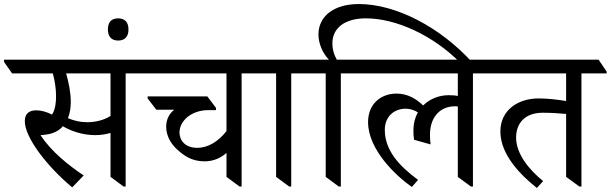

<svg xmlns="http://www.w3.org/2000/svg" viewBox="-60 -919 3028 952"><path d="M298 10 355 -49C283 -97 193 -168 141 -249C149 -250 157 -250 163 -251C201 -255 231 -269 252 -293C292 -269 350 -249 412 -249C440 -249 465 -253 488 -260V-42L553 6H563V-555H688V-564L648 -623H-40V-612L0 -555H202C211 -521 218 -482 218 -443C218 -409 214 -376 198 -351C170 -365 143 -372 120 -372C84 -372 63 -355 63 -318C63 -237 173 -94 298 10ZM291 -413C291 -459 281 -509 268 -555H488V-344C456 -324 416 -313 371 -313C337 -313 306 -321 277 -333C286 -356 291 -383 291 -413Z M526 -718C559 -718 577 -737 577 -773C577 -809 559 -828 526 -828C492 -828 475 -809 475 -773C475 -737 493 -718 526 -718Z M955 -119C999 -119 1037 -137 1063 -161V-42L1128 6H1138V-555H1263V-564L1223 -623H608V-612L648 -555H1063V-269C1024 -219 973 -186 918 -186C858 -186 830 -223 830 -262C830 -319 888 -373 974 -373H1011V-384L968 -441H672V-431L715 -375H804C778 -355 764 -325 764 -291C764 -249 784 -210 816 -180C853 -146 891 -119 955 -119Z M1374 6H1384V-555H1509V-564L1469 -623H1183V-613L1223 -555H1309V-42Z M1620 6H1630V-555H1755V-564L1715 -623H1610C1595 -649 1588 -676 1588 -703C1588 -783 1653 -828 1754 -828C1904 -828 2087 -744 2222 -608H2283C2123 -785 1903 -899 1719 -899C1596 -899 1519 -839 1519 -748C1519 -704 1539 -656 1571 -623H1429V-613L1469 -555H1555V-42Z M1982 8 2013 -27C1918 -97 1848 -174 1848 -275C1848 -342 1895 -380 1951 -380C1974 -380 1994 -373 2012 -362C1998 -337 1990 -307 1990 -272C1990 -255 1990 -246 1993 -226L2075 -203C2073 -216 2072 -231 2072 -251C2072 -333 2117 -392 2197 -392C2201 -392 2206 -392 2210 -391V-42L2275 6H2285V-555H2410V-564L2370 -623H1675V-612L1715 -555H2210V-443C2198 -446 2182 -447 2165 -447C2117 -447 2071 -429 2038 -396C2003 -430 1960 -455 1906 -455C1830 -455 1765 -405 1765 -314C1765 -177 1903 -47 1982 8Z M2602 13 2633 -21C2563 -78 2499 -156 2499 -237C2499 -307 2542 -360 2631 -360C2672 -360 2718 -357 2747 -354V-42L2813 6H2823V-555H2948V-564L2908 -623H2330V-613L2370 -555H2747V-418C2711 -424 2660 -431 2611 -431C2508 -431 2421 -373 2421 -267C2421 -148 2528 -46 2602 13Z"/></svg>

Font: Noto Serif Devanagari
Style: Regular
Weight: 400
Designer: Universal Thirst, Indian Type Foundry and the Monotype Design Team
Foundry: Monotype Imaging Inc.
Version: Version 2.004